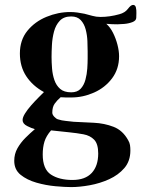

<svg xmlns="http://www.w3.org/2000/svg" viewBox="-20 -584 592 782"><path d="M380 41Q380 92 353.5 120.5Q327 149 275 149Q221 149 187.5 127Q154 105 154 45Q154 16 161 -7Q168 -30 188 -53L263 -45Q293 -42 320 -37Q347 -32 363.5 -15Q380 2 380 41ZM337 -375V-346Q337 -328 335.5 -305Q334 -282 328 -259.5Q322 -237 308.5 -222.5Q295 -208 270 -208Q241 -208 225 -222Q209 -236 201.5 -258Q194 -280 192 -305Q190 -330 190 -352Q190 -373 191.5 -401Q193 -429 200 -455.5Q207 -482 223.5 -499.5Q240 -517 270 -517Q295 -517 309 -502Q323 -487 329 -464Q335 -441 336 -417Q337 -393 337 -375ZM535 -512Q535 -518 535.5 -530.5Q536 -543 533.5 -553.5Q531 -564 522 -564Q513 -564 501 -548Q489 -532 466 -526Q427 -515 389 -515Q372 -515 356 -519.5Q340 -524 324 -528Q310 -531 295 -533Q280 -535 266 -535Q217 -535 169.5 -515.5Q122 -496 91.5 -458.5Q61 -421 61 -366Q61 -313 87 -273.5Q113 -234 159 -209Q151 -201 136.5 -186.5Q122 -172 107 -155Q92 -138 82 -122Q72 -106 72 -95Q72 -80 91 -70.5Q110 -61 122 -58Q103 -42 83.5 -22.5Q64 -3 51 20Q38 43 38 71Q38 107 64 128Q90 149 128.5 160Q167 171 206 174.5Q245 178 270 178Q304 178 345.5 170.5Q387 163 424.5 146Q462 129 486.5 100.5Q511 72 511 29Q511 17 509.5 7Q508 -3 502 -13Q480 -53 442.5 -67.5Q405 -82 362 -84Q319 -86 280 -88Q265 -90 248 -91.5Q231 -93 216 -98Q209 -100 201 -108.5Q193 -117 193 -125Q193 -148 202.5 -161.5Q212 -175 227 -188Q238 -187 249 -187Q260 -187 270 -187Q318 -187 363 -207Q408 -227 436.5 -265Q465 -303 465 -355Q465 -376 458.5 -401.5Q452 -427 440.5 -450Q429 -473 413 -487Q424 -486 435.5 -485.5Q447 -485 458 -485Q467 -485 485.5 -486.5Q504 -488 519.5 -494Q535 -500 535 -512Z"/></svg>

Font: UoqMunThenKhung
Style: Regular
Weight: 400
Designer: Font-Kai, 金井和夫, 宇文滿月
Foundry: Kazuo Kanai, Moonlit Owen
Version: Version 1.197